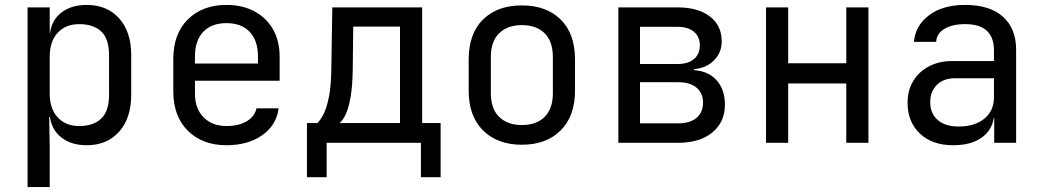

<svg xmlns="http://www.w3.org/2000/svg" viewBox="-20 -580 4240 780"><path d="M92 180V-550H182V-445H183Q190 -499 230 -529.5Q270 -560 332 -560Q415 -560 464 -505.5Q513 -451 513 -356V-195Q513 -100 464 -45Q415 10 332 10Q270 10 230 -21Q190 -52 183 -105H180L182 20V180ZM302 -68Q359 -68 391 -98Q423 -128 423 -195V-355Q423 -423 391 -452.5Q359 -482 302 -482Q247 -482 214.5 -447Q182 -412 182 -350V-200Q182 -138 214.5 -103Q247 -68 302 -68Z M900 10Q803 10 743.5 -48.5Q684 -107 684 -210V-340Q684 -443 743.5 -501.5Q803 -560 900 -560Q965 -560 1013.5 -534Q1062 -508 1089 -461Q1116 -414 1116 -350V-252H772V-200Q772 -139 807 -103.5Q842 -68 900 -68Q950 -68 982.5 -87.5Q1015 -107 1022 -140H1112Q1103 -71 1045 -30.5Q987 10 900 10ZM772 -322H1028V-350Q1028 -415 994.5 -450.5Q961 -486 900 -486Q839 -486 805.5 -450.5Q772 -415 772 -350Z M1227 140V-80H1269Q1282 -92 1294.5 -116.5Q1307 -141 1316 -185Q1325 -229 1326 -301L1330 -550H1695V-80H1770V140H1690V0H1307V140ZM1359 -80H1605V-472H1415L1413 -299Q1412 -228 1404 -184Q1396 -140 1384.5 -115.5Q1373 -91 1359 -80Z M2100 8Q2001 8 1942.5 -50Q1884 -108 1884 -212V-338Q1884 -443 1942 -500.5Q2000 -558 2100 -558Q2200 -558 2258 -500.5Q2316 -443 2316 -338V-212Q2316 -108 2257.5 -50Q2199 8 2100 8ZM2100 -72Q2159 -72 2192.5 -105Q2226 -138 2226 -202V-348Q2226 -412 2192.5 -445Q2159 -478 2100 -478Q2042 -478 2008 -445Q1974 -412 1974 -348V-202Q1974 -138 2008 -105Q2042 -72 2100 -72Z M2492 0V-550H2733Q2816 -550 2864 -513Q2912 -476 2912 -412Q2912 -366 2880.5 -334.5Q2849 -303 2799 -299V-295Q2859 -291 2892 -253Q2925 -215 2925 -155Q2925 -84 2874 -42Q2823 0 2736 0ZM2580 -320H2733Q2775 -320 2799 -340Q2823 -360 2823 -396Q2823 -431 2799 -451Q2775 -471 2733 -471H2580ZM2580 -79H2736Q2783 -79 2809.5 -101Q2836 -123 2836 -163Q2836 -202 2809.5 -224Q2783 -246 2736 -246H2580Z M3092 0V-550H3182V-323H3418V-550H3508V0H3418V-241H3182V0Z M3852 10Q3767 10 3717 -37.5Q3667 -85 3667 -162Q3667 -213 3690 -251Q3713 -289 3754 -310.5Q3795 -332 3848 -332H4018V-375Q4018 -482 3901 -482Q3849 -482 3817 -463Q3785 -444 3783 -410H3693Q3698 -475 3753.5 -517.5Q3809 -560 3901 -560Q4001 -560 4054.5 -512Q4108 -464 4108 -378V0H4019V-100H4017Q4009 -49 3966 -19.5Q3923 10 3852 10ZM3874 -66Q3940 -66 3979 -98Q4018 -130 4018 -185V-262H3858Q3814 -262 3786.5 -235.5Q3759 -209 3759 -165Q3759 -119 3789.5 -92.5Q3820 -66 3874 -66Z"/></svg>

Font: JetBrainsMonoNL NFM
Style: Regular
Weight: 400
Monospace: yes
Designer: Philipp Nurullin, Konstantin Bulenkov
Foundry: JetBrains
Version: Version 2.304; ttfautohint (v1.8.4.7-5d5b);Nerd Fonts 3.3.0